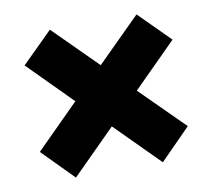

<svg xmlns="http://www.w3.org/2000/svg" viewBox="-64 -747 740 666"><g transform="rotate(-10 306.0 -414.5)"><path d="M43.9 -263.2 195.8 -415 43.9 -567.9 151.9 -674.8 304.2 -522.9 457 -674.8 564.9 -566.9 412.1 -414.1 564.9 -262.2 458 -153.8 305.2 -307.1 151.9 -153.8Z"/></g></svg>

Font: Hussar Preview
Style: Bold
Weight: 700
Foundry: Cannot Into Space Fonts, PlusOne Fonts
Version: Version 2.29RC2 "Millennial"